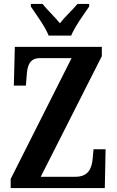

<svg xmlns="http://www.w3.org/2000/svg" viewBox="-20 -951 590 971"><path d="M226 -771H340C358 -816 405 -880 431 -918V-931H372C349 -903 307 -865 283 -833C258 -865 217 -903 195 -931H136V-918C161 -880 209 -816 226 -771ZM34 0H510L514 -196H453L449 -152C445 -103 430 -57 361 -57H186L495 -667V-714H55L50 -518H111L115 -569C118 -620 130 -657 182 -657H342L34 -46Z"/></svg>

Font: Noto Serif Bengali ExtraCondensed
Style: Bold
Weight: 700
Width: 2
Designer: Juan Bruce, Universal Thirst, Indian Type Foundry and the Monotype Design Team.
Foundry: Monotype Imaging Inc.
Version: Version 2.003